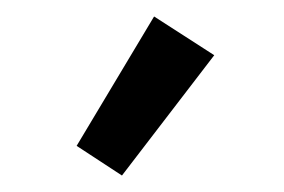

<svg xmlns="http://www.w3.org/2000/svg" viewBox="-20 -750 345 233"><path d="M73 -573 167 -730 240 -683 128 -537Z"/></svg>

Font: Maitree Medium
Style: Regular
Weight: 500
Designer: CadsonDemak Team
Foundry: CadsonDemak
Version: Version 1.000